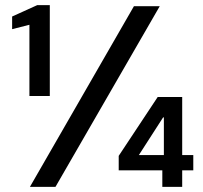

<svg xmlns="http://www.w3.org/2000/svg" viewBox="-20 -724 787 744"><path d="M94 -352V-628L27 -611V-660L124 -704H173V-352ZM96 0 499 -700H599L195 0ZM609 0V-64H440V-120L591 -348H686V-123H729V-64H686V0ZM518 -123H615V-269H612Z"/></svg>

Font: DM Sans 9pt 36pt Medium
Style: Regular
Weight: 500
Version: Version 4.004;gftools[0.9.30]